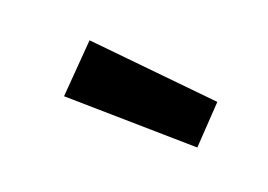

<svg xmlns="http://www.w3.org/2000/svg" viewBox="-37 -781 398 285"><g transform="rotate(-10 162.0 -638.5)"><path d="M59.6 -656.2 111.3 -731.4 282.2 -608.4 241.2 -546.9Z"/></g></svg>

Font: Yaldevi Colombo SemiBold
Style: Regular
Weight: 600
Designer: Sol Matas, Denzil Rajitha, Kosala Senevirathne and Pathum Egodawatta
Foundry: Mooniak
Version: Version 1.020 ; ttfautohint (v1.6)